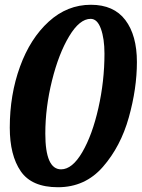

<svg xmlns="http://www.w3.org/2000/svg" viewBox="-20 -775 594 805"><path d="M67 -57C97.7 -12.3 149.7 10 223 10C299 10 361.8 -18.5 411.5 -75.5C461.2 -132.5 497.3 -201.5 520 -282.5C542.7 -363.5 554 -441 554 -515C554 -589.7 537.8 -648.3 505.5 -691C473.2 -733.7 425 -755 361 -755C295 -755 236.2 -731.5 184.5 -684.5C132.8 -637.5 92.7 -574.7 64 -496C35.3 -417.3 21 -332 21 -240C21 -162.7 36.3 -101.7 67 -57ZM325 -137C297 -89 267.3 -65 236 -65C192 -65 170 -115 170 -215C170 -287.7 179.3 -361.7 198 -437C216.7 -512.3 240.7 -574.3 270 -623C299.3 -671.7 329.3 -696 360 -696C378.7 -696 393 -682.2 403 -654.5C413 -626.8 418 -592 418 -550C418 -473.3 409.5 -397.3 392.5 -322C375.5 -246.7 353 -185 325 -137Z"/></svg>

Font: DonutKreme
Style: Regular
Weight: 400
Designer: Impallari Type
Foundry: Impallari Type
Version: Version 2.100